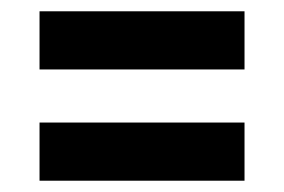

<svg xmlns="http://www.w3.org/2000/svg" viewBox="-20 -439 503 340"><path d="M50 -316V-419H413V-316ZM50 -119V-222H413V-119Z"/></svg>

Font: Alumni Sans Black
Style: Regular
Weight: 900
Designer: Robert E. Leuschke
Foundry: Robert E. Leuschke
Version: Version 1.018